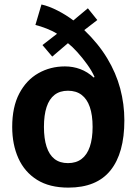

<svg xmlns="http://www.w3.org/2000/svg" viewBox="-20 -834 610 859"><path d="M284.1 -428.1Q320.6 -428.1 345 -409.6Q369.5 -391 381.9 -355Q394.3 -319 394.3 -266.2Q394.3 -214 381.9 -177.7Q369.5 -141.3 345 -122.8Q320.6 -104.2 284.1 -104.2Q247.7 -104.2 223.9 -122.8Q200.2 -141.3 188.4 -177.7Q176.6 -214 176.6 -266.2Q176.6 -319 188.4 -355Q200.2 -391 224.1 -409.6Q248 -428.1 284.1 -428.1ZM270.6 -536.9Q205.1 -536.9 151.6 -506.4Q98 -476 66.3 -415.8Q34.6 -355.5 34.6 -266.2Q34.6 -187.2 62.3 -125.8Q90 -64.4 145.7 -29.5Q201.4 5.4 285.7 5.4Q412.5 5.4 474.4 -71.8Q536.4 -148.9 536.4 -295.6Q536.4 -368.3 517.8 -438Q499.2 -507.6 459.7 -573.1Q420.3 -638.6 357 -699.4L415.3 -744.4L373.1 -796.9L308.1 -742.6Q276.6 -766.8 237.5 -786.8Q198.4 -806.8 165.5 -813.9L138.4 -722.3Q161.4 -716.8 188.8 -706Q216.2 -695.3 235.2 -683L170 -632.4L213.7 -580.8L284 -640.8Q302.7 -626.3 325.7 -601Q348.7 -575.7 369.8 -546.3Q391 -516.9 403 -489.7L399.3 -487.1Q371.6 -512.7 339.1 -524.8Q306.6 -536.9 270.6 -536.9Z"/></svg>

Font: Estedad VF
Style: Regular
Weight: 100
Designer: Amin Abedi
Version: Version 7.3